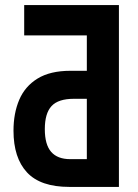

<svg xmlns="http://www.w3.org/2000/svg" viewBox="-20 -734 540 754"><path d="M75 -595V-714H447V0H252Q139 0 86 -57Q33 -114 33 -221Q33 -289 55.5 -342Q78 -395 127.5 -425.5Q177 -456 257 -456H321V-595ZM270 -346Q209 -346 182.5 -317.5Q156 -289 156 -227Q156 -166 181 -137.5Q206 -109 256 -109H321V-346Z"/></svg>

Font: Noto Sans Mono ExtraCondensed
Style: Bold
Weight: 700
Width: 2
Designer: Monotype Design Team
Foundry: Monotype Imaging Inc.
Version: Version 2.014